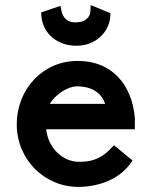

<svg xmlns="http://www.w3.org/2000/svg" viewBox="-20 -725 579 756"><path d="M142 -676 143 -661C149 -591 208 -545 279 -545H282C357 -545 410 -599 414 -659L415 -673L337 -705L336 -680C335 -658 316 -637 279 -637H274C264 -637 231 -639 222 -683L218 -702ZM176 -316C196 -350 243 -385 285 -385C310 -385 373 -379 394 -316ZM429 -153 418 -142C388 -109 351 -88 298 -88H290C226 -88 169 -144 162 -216H511V-261C499 -396 417 -485 288 -485H284C150 -485 46 -375 46 -235C46 -98 154 11 289 11C372 10 448 -20 492 -79L502 -93Z"/></svg>

Font: Mint Spirit No2
Style: Bold
Weight: 700
Designer: HARENDAL Hirwen
Foundry: Arkandis Digital Foundry.
Version: Version 1.004;FFEdit